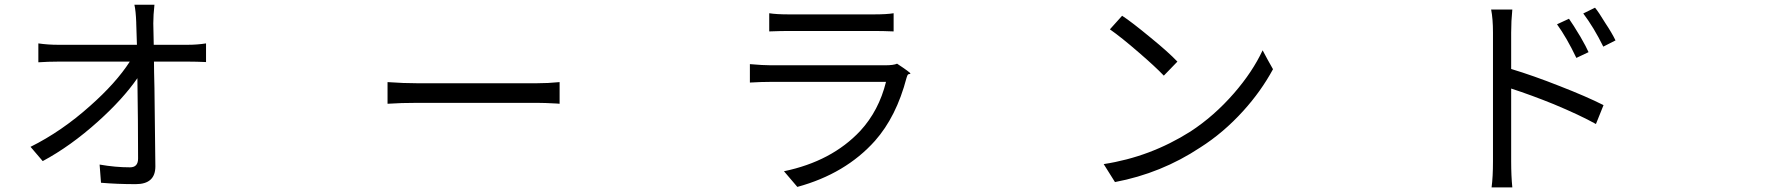

<svg xmlns="http://www.w3.org/2000/svg" viewBox="-20 -768 7540 814"><path d="M555.7 12.7Q475.6 12.7 408.2 6.8L402.3 -70.3Q468.8 -58.6 531.2 -58.6Q565.4 -58.6 565.4 -95.7Q565.4 -248 562.5 -436.5Q501 -347.7 395.5 -252.9Q279.3 -148.4 161.1 -85L109.4 -145.5Q241.2 -210.9 362.3 -319.3Q471.7 -416 530.3 -506.8H227.5Q185.5 -506.8 142.6 -503.9V-584Q182.6 -578.1 226.6 -578.1H393.6H560.5Q558.6 -640.6 557.6 -668.9Q557.6 -669.9 557.6 -672.9Q555.7 -722.7 549.8 -748H634.8Q629.9 -704.1 629.9 -668.9L631.8 -578.1H775.4Q816.4 -578.1 853.5 -584V-504.9Q812.5 -506.8 778.3 -506.8H632.8Q632.8 -471.7 634.8 -395.5Q637.7 -150.4 638.7 -62.5Q638.7 12.7 555.7 12.7Z M1623 -328.1V-419.9Q1691.4 -415 1751 -415H2253.9Q2303.7 -415 2352.5 -419.9V-328.1Q2348.6 -328.1 2339.8 -329.1Q2288.1 -332 2254.9 -332H2002.9H1751Q1679.7 -332 1623 -328.1Z M3360.4 24.4 3303.7 -42Q3505.9 -84 3627 -212.9Q3706.1 -298.8 3736.3 -420.9H3492.2H3249Q3208 -420.9 3159.2 -418V-496.1Q3214.8 -491.2 3249 -491.2H3732.4Q3768.6 -491.2 3783.2 -498Q3840.8 -460 3839.8 -456.1Q3838.9 -454.1 3835 -454.1Q3830.1 -454.1 3828.1 -450.2Q3827.1 -449.2 3826.2 -446.3Q3824.2 -440.4 3823.2 -437.5Q3780.3 -273.4 3689.5 -170.9Q3564.5 -31.2 3360.4 24.4ZM3241.2 -634.8V-711.9Q3271.5 -707 3324.2 -707H3503.9H3684.6Q3740.2 -707 3768.6 -711.9V-634.8Q3723.6 -636.7 3683.6 -636.7H3324.2Q3292 -636.7 3241.2 -634.8Z M4707 3.9 4659.2 -72.3Q4856.4 -102.5 5026.4 -210Q5127 -275.4 5211.9 -373Q5290 -462.9 5333 -554.7L5354.5 -514.6L5377 -474.6Q5326.2 -380.9 5251 -297.9Q5167 -205.1 5068.4 -142.6Q4903.3 -33.2 4707 3.9ZM4914.1 -447.3Q4877.9 -485.4 4807.6 -545.9Q4734.4 -609.4 4685.5 -643.6L4737.3 -701.2Q4775.4 -676.8 4859.4 -607.4Q4933.6 -546.9 4971.7 -506.8Z M6303.7 26.4Q6309.6 -17.6 6309.6 -84V-356.4V-629.9Q6309.6 -688.5 6301.8 -727.5H6391.6Q6386.7 -678.7 6386.7 -629.9V-475.6Q6480.5 -447.3 6591.8 -403.3Q6707 -358.4 6778.3 -322.3L6746.1 -242.2Q6677.7 -280.3 6567.4 -326.2Q6473.6 -364.3 6386.7 -392.6V-84Q6386.7 -22.5 6391.6 26.4ZM6663.1 -522.5Q6622.1 -608.4 6581.1 -665L6631.8 -688.5Q6650.4 -662.1 6674.8 -621.1Q6676.8 -618.2 6679.7 -613.3Q6706.1 -567.4 6714.8 -546.9ZM6777.3 -570.3Q6737.3 -651.4 6692.4 -710.9L6742.2 -735.4Q6757.8 -716.8 6786.1 -669.9Q6813.5 -628.9 6829.1 -596.7Z"/></svg>

Font: Bpmf GenSeki Gothic R
Style: R
Weight: 400
Foundry: But Ko
Version: Version 1.320